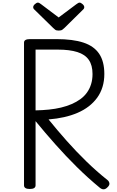

<svg xmlns="http://www.w3.org/2000/svg" viewBox="-20 -1426 891 1463"><path d="M207 14Q185 14 174 7Q163 0 163 -14V-1101Q163 -1115 174.5 -1121.5Q186 -1128 208 -1128H410Q535 -1128 615.5 -1101.5Q696 -1075 735.5 -1016.5Q775 -958 775 -862Q775 -809 761 -763.5Q747 -718 720.5 -681.5Q694 -645 656.5 -616Q619 -587 571.5 -566.5Q524 -546 468.5 -533.5Q413 -521 350 -516Q417 -433 488.5 -352.5Q560 -272 637.5 -196.5Q715 -121 799 -54Q810 -46 813.5 -30.5Q817 -15 797 3Q784 16 770 16.5Q756 17 741 5Q651 -69 566 -153Q481 -237 402 -326Q323 -415 251 -503V-14Q251 0 240 7Q229 14 207 14ZM251 -585Q304 -586 353 -591Q402 -596 445.5 -606.5Q489 -617 526 -633Q563 -649 592.5 -670.5Q622 -692 642.5 -720.5Q663 -749 674 -784.5Q685 -820 685 -862Q685 -929 656.5 -970Q628 -1011 569 -1029.5Q510 -1048 421 -1048H251ZM587 -1406Q596 -1406 609 -1394.5Q622 -1383 622 -1372Q622 -1370 621.5 -1366Q621 -1362 616 -1356L471 -1213Q464 -1207 455.5 -1200Q447 -1193 427 -1193Q408 -1193 400 -1200Q392 -1207 385 -1213L239 -1356Q234 -1362 233.5 -1366Q233 -1370 233 -1372Q233 -1383 246 -1394.5Q259 -1406 268 -1406Q275 -1406 280.5 -1402.5Q286 -1399 293 -1394L427 -1293L562 -1394Q570 -1399 575 -1402.5Q580 -1406 587 -1406Z"/></svg>

Font: Playwrite CL
Style: Regular
Weight: 400
Designer: Veronika Burian, José Scaglione
Foundry: TypeTogether
Version: Version 1.002